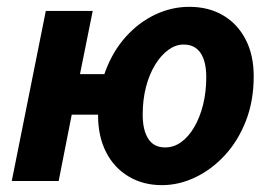

<svg xmlns="http://www.w3.org/2000/svg" viewBox="-20 -528 791 560"><path d="M14.3 0 113.6 -496.1H250.4L213.3 -311.8H345.5L322.1 -193.5H189.2L151.1 0ZM452.1 12Q397.4 12 355.1 -13.3Q312.7 -38.6 289.4 -84.3Q266 -130 266 -192.5Q266 -263.6 287.8 -321.4Q309.6 -379.2 347.1 -420.9Q384.7 -462.6 432.6 -485.4Q480.6 -508.1 532 -508.1Q588.4 -508.1 630.6 -483.3Q672.8 -458.5 696.4 -412.9Q720 -367.3 720 -305.6Q720 -233.7 697.2 -175.4Q674.5 -117.1 635.9 -75.3Q597.4 -33.5 549.7 -10.8Q502 12 452.1 12ZM461.6 -98Q486.9 -98 508.4 -113.5Q530 -129 546.4 -157.1Q562.9 -185.1 572.3 -222.5Q581.6 -260 581.6 -302.9Q581.6 -348.9 565 -373.5Q548.4 -398.1 515.2 -398.1Q492.5 -398.1 471.1 -382.6Q449.6 -367.1 432.5 -339.2Q415.4 -311.3 405.8 -274.3Q396.2 -237.4 396.2 -193.5Q396.2 -148.6 412.4 -123.3Q428.6 -98 461.6 -98Z"/></svg>

Font: Source Sans 3
Style: Italic
Weight: 200
Italic angle: -11°
Designer: Paul D. Hunt
Foundry: Adobe
Version: Version 3.046;hotconv 1.0.118;makeotfexe 2.5.65603